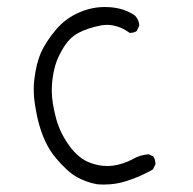

<svg xmlns="http://www.w3.org/2000/svg" viewBox="-20 -543 540 536"><path d="M272.5 -523.4Q237.3 -523.4 203.6 -509.3Q162.6 -492.2 134.8 -458.5Q106.9 -424.8 94 -395.3Q81.1 -365.7 75.7 -320.3Q74.2 -308.6 74.2 -296.1Q74.2 -283.7 75.2 -270Q78.1 -242.2 85.9 -208Q102.1 -142.1 135.3 -102.5Q168.5 -63 194.8 -48.6Q221.2 -34.2 250 -28.8Q259.8 -27.8 269.5 -27.8Q304.7 -27.8 334.5 -38.1Q372.6 -50.3 406.7 -69.8L413.6 -83.5Q414.1 -85 414.1 -86.2Q414.1 -87.4 413.8 -88.9Q413.6 -90.3 413.3 -92.3Q413.1 -94.2 412.6 -95.9Q412.1 -97.7 411.6 -99.6Q410.2 -103 408.2 -106L395 -112.3Q370.6 -110.4 351.1 -99.1Q325.7 -85 295.9 -80.6Q287.1 -79.6 278.8 -79.6Q256.3 -79.6 233.4 -87.9Q200.7 -99.1 174.3 -135Q147.9 -170.9 136.7 -211.9Q124.5 -257.3 124.5 -290.5Q124.5 -315.9 129.9 -342.3Q135.7 -374 153.8 -404.3Q171.9 -436.5 198 -450.7Q224.1 -464.8 262.7 -472.2Q271 -473.6 281.2 -473.6Q291.5 -473.6 303.2 -470.2Q322.8 -465.3 341.8 -451.2Q342.3 -451.2 343.3 -451.2Q354 -451.2 361.8 -456.5L368.7 -471.2Q368.7 -471.7 368.7 -472.2Q368.7 -485.8 357.4 -499Q329.1 -519.5 287.6 -522.9Q279.8 -523.4 272.5 -523.4Z"/></svg>

Font: NaikaiFont
Style: ExtraLight
Weight: 200
Version: Version 1.89